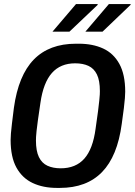

<svg xmlns="http://www.w3.org/2000/svg" viewBox="-20 -910 660 940"><path d="M259 10Q191 10 140 -14Q89 -38 60.5 -89.5Q32 -141 32 -225Q32 -239 33.5 -257Q35 -275 38.5 -305Q42 -335 48 -382Q70 -541 145.5 -618.5Q221 -696 352 -696H366Q434 -696 485 -672.5Q536 -649 564.5 -597Q593 -545 593 -461Q593 -448 591.5 -429.5Q590 -411 586.5 -381Q583 -351 576 -303Q555 -145 479.5 -67.5Q404 10 273 10ZM277 -86Q351 -86 393 -133.5Q435 -181 448 -280Q456 -333 460 -366Q464 -399 466 -417.5Q468 -436 468.5 -446.5Q469 -457 469 -464Q469 -516 454.5 -545.5Q440 -575 413 -587.5Q386 -600 348 -600Q276 -600 234 -552.5Q192 -505 178 -407Q170 -354 165.5 -321Q161 -288 159 -269Q157 -250 156.5 -240Q156 -230 156 -222Q156 -171 170.5 -141Q185 -111 212.5 -98.5Q240 -86 277 -86ZM398 -755 513 -890H619L620 -887L482 -755ZM237 -755 352 -890H457L459 -887L320 -755Z"/></svg>

Font: Chivo Mono Medium
Style: Italic
Weight: 500
Italic angle: -8.05°
Monospace: yes
Designer: Hector Gatti
Foundry: Omnibus-Type
Version: Version 1.008